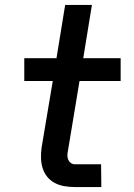

<svg xmlns="http://www.w3.org/2000/svg" viewBox="-20 -755 540 775"><path d="M389 0H282Q261 0 240 -3.5Q219 -7 201 -16.5Q183 -26 170.5 -41.5Q158 -57 152 -76.5Q146 -96 145.5 -117Q145 -138 148 -160L193 -428H78V-520H208L243 -735H351L316 -520H467V-428H301L254 -145Q252 -136 252 -127Q252 -118 255.5 -110Q259 -102 266 -97Q273 -92 282 -92H388Z"/></svg>

Font: Iosevka Aile Semibold
Style: Italic
Weight: 600
Italic angle: -9°
Designer: Belleve Invis
Foundry: Belleve Invis
Version: Version 31.1.0; ttfautohint (v1.8.4)